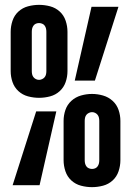

<svg xmlns="http://www.w3.org/2000/svg" viewBox="-20 -763 540 791"><path d="M141 -360Q118 -360 95.5 -366Q73 -372 56 -387.5Q39 -403 31.5 -425Q24 -447 24 -470V-632Q24 -655 31.5 -677.5Q39 -700 56 -715.5Q73 -731 95.5 -737Q118 -743 141 -743Q164 -743 186.5 -737Q209 -731 226 -715.5Q243 -700 250.5 -677.5Q258 -655 258 -632V-470Q258 -447 250.5 -425Q243 -403 226 -387.5Q209 -372 186.5 -366Q164 -360 141 -360ZM288 -431 357 -735H468L371 -431ZM141 -434Q147 -434 153.5 -437Q160 -440 164 -445Q168 -450 169.5 -456.5Q171 -463 171 -470V-632Q171 -639 169.5 -645.5Q168 -652 164 -657.5Q160 -663 153.5 -665.5Q147 -668 141 -668Q134 -668 128 -665.5Q122 -663 118 -657.5Q114 -652 112.5 -645.5Q111 -639 111 -632V-470Q111 -463 112.5 -456.5Q114 -450 118 -445Q122 -440 128 -437Q134 -434 141 -434ZM359 8Q336 8 313.5 2Q291 -4 274 -19.5Q257 -35 249.5 -57.5Q242 -80 242 -103V-265Q242 -288 249.5 -310Q257 -332 274 -347.5Q291 -363 313.5 -369.5Q336 -376 359 -376Q382 -376 404.5 -369.5Q427 -363 444 -347.5Q461 -332 468.5 -310Q476 -288 476 -265V-103Q476 -80 468.5 -57.5Q461 -35 444 -19.5Q427 -4 404.5 2Q382 8 359 8ZM32 0 129 -304H212L143 0ZM359 -67Q366 -67 372 -69.5Q378 -72 382 -77.5Q386 -83 387.5 -89.5Q389 -96 389 -103V-265Q389 -272 387.5 -278.5Q386 -285 382 -290Q378 -295 372 -298Q366 -301 359 -301Q353 -301 346.5 -298Q340 -295 336 -290Q332 -285 330.5 -278.5Q329 -272 329 -265V-103Q329 -96 330.5 -89.5Q332 -83 336 -77.5Q340 -72 346.5 -69.5Q353 -67 359 -67Z"/></svg>

Font: Iosevka Curly Slab
Style: Bold
Weight: 700
Monospace: yes
Designer: Belleve Invis
Foundry: Belleve Invis
Version: Version 22.1.2; ttfautohint (v1.8.4)